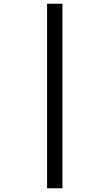

<svg xmlns="http://www.w3.org/2000/svg" viewBox="-20 -779 591 1036"><path d="M234 -759H317V237H234Z"/></svg>

Font: Noto Sans Arabic Med
Style: Regular
Weight: 500
Designer: Monotype Design Team, Nadine Chahine, Nizar Qandah and Khaled Hosny
Foundry: Monotype Imaging Inc.
Version: Version 2.012; ttfautohint (v1.8.4.7-5d5b)